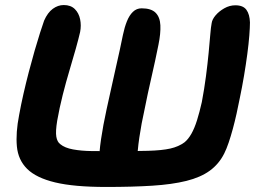

<svg xmlns="http://www.w3.org/2000/svg" viewBox="-20 -733 1012 762"><path d="M401 9Q274 9 199 -9Q124 -27 88 -62.5Q52 -98 47 -152Q42 -206 56 -277Q63 -316 73 -360Q83 -404 94.5 -448Q106 -492 117.5 -532Q129 -572 139 -603Q149 -634 155 -651Q169 -683 189.5 -698Q210 -713 233 -713Q261 -713 277 -697Q293 -681 298 -656.5Q303 -632 298 -606Q292 -580 281 -540.5Q270 -501 256 -454.5Q242 -408 229 -356.5Q216 -305 207 -254Q200 -211 203.5 -190.5Q207 -170 219 -161Q237 -146 270 -140Q303 -134 343 -133.5Q383 -133 424 -133Q512 -133 567.5 -134.5Q623 -136 656 -143.5Q689 -151 712 -168Q727 -180 739.5 -202Q752 -224 762 -256Q772 -288 781 -328Q791 -381 797.5 -431Q804 -481 808 -523Q812 -565 814.5 -595.5Q817 -626 820 -641Q822 -656 835.5 -672Q849 -688 870 -700Q891 -712 914 -712Q945 -712 958 -694Q971 -676 972 -644Q972 -625 969.5 -592.5Q967 -560 961.5 -518.5Q956 -477 948.5 -432.5Q941 -388 932 -345Q926 -314 919 -282.5Q912 -251 904 -221.5Q896 -192 887.5 -167Q879 -142 870 -124Q849 -82 812.5 -55.5Q776 -29 719.5 -15Q663 -1 584.5 4Q506 9 401 9ZM373 -84Q373 -126 381 -180.5Q389 -235 403 -299Q411 -335 420 -376Q429 -417 438 -457Q447 -497 455 -533Q463 -569 468 -595Q474 -624 483.5 -648Q493 -672 507.5 -686Q522 -700 542 -700Q580 -700 597.5 -682.5Q615 -665 616.5 -632.5Q618 -600 609 -556Q596 -491 581 -426Q566 -361 554 -300Q541 -242 533 -187.5Q525 -133 524 -87Z"/></svg>

Font: Shantell Sans Light
Style: Bold Italic
Weight: 700
Italic angle: -11°
Version: Version 1.011;[c5ecc13dd]